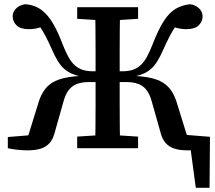

<svg xmlns="http://www.w3.org/2000/svg" viewBox="-20 -701 1018 908"><path d="M824 0V-66L973 -54L971 187H906L875 -43L934 0ZM345 0V-55L470 -63H508L633 -55V0ZM345 -612V-667H633V-612L508 -604H470ZM430 0Q431 -51 431.5 -102.5Q432 -154 432 -208Q432 -262 432 -318V-352Q432 -407 432 -459.5Q432 -512 431.5 -564Q431 -616 430 -667H548Q547 -616 546.5 -564.5Q546 -513 546 -460Q546 -407 546 -352V-318Q546 -262 546 -208.5Q546 -155 546.5 -103.5Q547 -52 548 0ZM739 -75 698 -220Q689 -254 673.5 -274.5Q658 -295 634 -304Q610 -313 577 -313H493V-364H560Q587 -364 607 -370.5Q627 -377 643.5 -391.5Q660 -406 674 -431Q688 -456 702 -492Q729 -562 755 -602Q781 -642 811 -659.5Q841 -677 878 -681Q895 -679 908.5 -671Q922 -663 930 -651Q938 -639 938 -623Q938 -599 919.5 -581Q901 -563 861 -563Q835 -563 810.5 -570.5Q786 -578 769 -586L843 -619Q824 -597 809.5 -575.5Q795 -554 781.5 -528Q768 -502 752 -466Q738 -434 724 -411.5Q710 -389 694.5 -375.5Q679 -362 660.5 -353.5Q642 -345 619 -340L615 -342Q678 -339 718 -325.5Q758 -312 782 -283Q806 -254 819 -206L873 -32L826 -64L961 -53V0Q943 4 918 7Q893 10 868 10Q831 10 805.5 2Q780 -6 763.5 -24.5Q747 -43 739 -75ZM239 -75Q231 -43 214.5 -24.5Q198 -6 172.5 2Q147 10 110 10Q86 10 60 7Q34 4 17 0V-53L152 -64L105 -32L159 -206Q172 -254 196 -283Q220 -312 260.5 -325.5Q301 -339 363 -342L359 -340Q336 -345 317.5 -353.5Q299 -362 283.5 -375.5Q268 -389 254 -411.5Q240 -434 226 -466Q210 -502 196.5 -528Q183 -554 168.5 -575.5Q154 -597 135 -619L209 -587Q192 -578 167.5 -570.5Q143 -563 116 -563Q77 -563 58.5 -581Q40 -599 40 -623Q40 -639 48 -651Q56 -663 69.5 -671Q83 -679 100 -681Q128 -679 151.5 -668.5Q175 -658 196 -636.5Q217 -615 236.5 -580Q256 -545 276 -492Q290 -456 304 -431Q318 -406 334.5 -391.5Q351 -377 371.5 -370.5Q392 -364 417 -364H485V-313H401Q368 -313 344 -304Q320 -295 304.5 -274.5Q289 -254 280 -220Z"/></svg>

Font: Source Serif 4 Medium
Style: Regular
Weight: 500
Designer: Frank Grießhammer
Foundry: Adobe Systems Incorporated
Version: Version 4.004;hotconv 1.0.116;makeotfexe 2.5.65601